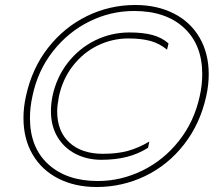

<svg xmlns="http://www.w3.org/2000/svg" viewBox="-20 -734 882 769"><path d="M74 -261Q74 -305 84 -349Q108 -460 172.5 -542.5Q237 -625 328 -669.5Q419 -714 522 -714Q609 -714 676 -680Q743 -646 779.5 -583Q816 -520 816 -437Q816 -393 806 -349Q782 -239 717.5 -156Q653 -73 561.5 -29Q470 15 367 15Q280 15 213.5 -19Q147 -53 110.5 -115.5Q74 -178 74 -261ZM780 -349Q790 -393 790 -437Q790 -555 717 -622.5Q644 -690 517 -690Q423 -690 338 -648Q253 -606 192 -528.5Q131 -451 110 -349Q100 -305 100 -261Q100 -143 173.5 -76Q247 -9 372 -9Q464 -9 549.5 -50.5Q635 -92 696.5 -169.5Q758 -247 780 -349ZM184 -289Q184 -317 190 -348Q206 -424 251 -482Q296 -540 360.5 -572Q425 -604 499 -604Q552 -604 590 -594Q628 -584 655 -560L649 -535Q619 -560 582.5 -570Q546 -580 494 -580Q430 -580 372 -552Q314 -524 272.5 -471Q231 -418 216 -348Q209 -311 209 -288Q209 -208 258 -163Q307 -118 392 -118Q449 -118 491.5 -129.5Q534 -141 578 -167L573 -142Q533 -117 487.5 -105.5Q442 -94 386 -94Q329 -94 283 -117.5Q237 -141 210.5 -185Q184 -229 184 -289Z"/></svg>

Font: Prompt Thin
Style: Italic
Weight: 250
Italic angle: -12°
Designer: Katatrad Team
Foundry: CadsonDemak
Version: Version 1.001